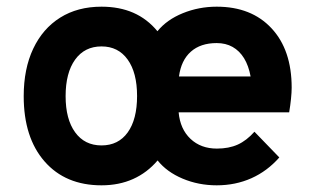

<svg xmlns="http://www.w3.org/2000/svg" viewBox="-20 -543 939 575"><path d="M284 12Q176 12 113.5 -59.5Q51 -131 51 -255Q51 -337 79.5 -397.2Q108 -457.5 160.2 -490.2Q212.5 -523 284 -523Q337.5 -523 379.2 -504.8Q421 -486.5 451.5 -449.5Q479.5 -484 527.5 -503.5Q575.5 -523 629 -523Q733 -523 793.2 -458.2Q853.5 -393.5 853.5 -280.5Q853.5 -266.5 851.5 -247Q849.5 -227.5 846 -206.5H515Q519.5 -156.5 550.5 -127.2Q581.5 -98 629.5 -98Q665.5 -98 692 -110Q718.5 -122 742 -148.5L816.5 -71.5Q780.5 -30.5 732.8 -9.2Q685 12 629 12Q574.5 12 527 -8Q479.5 -28 452 -62.5Q421 -26 378.8 -7Q336.5 12 284 12ZM284 -107.5Q334.5 -107.5 362.5 -146.5Q390.5 -185.5 390.5 -255.5Q390.5 -325.5 362.2 -364.8Q334 -404 284 -404Q233.5 -404 205 -364.5Q176.5 -325 176.5 -255Q176.5 -186 205 -146.8Q233.5 -107.5 284 -107.5ZM516 -314H730.5Q724.5 -346.5 710.8 -368.8Q697 -391 676.5 -402.5Q656 -414 629 -414Q580.5 -414 551.5 -388.2Q522.5 -362.5 516 -314Z"/></svg>

Font: Undotted
Style: Bold
Weight: 700
Designer: Delve Withrington, Dave Bailey, Thomas Jockin
Foundry: Delve Fonts LLC
Version: Version 4.000